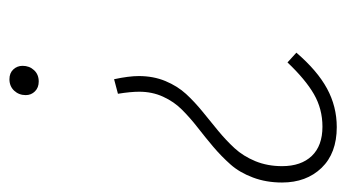

<svg xmlns="http://www.w3.org/2000/svg" viewBox="-186 -548 744 413"><g transform="rotate(90 186.5 -341.0)"><path d="M252.9 -692.9Q309.1 -692.9 340.6 -660.2Q372.1 -627.4 372.1 -575.2Q372.1 -541 361.3 -512.5Q350.6 -483.9 333.3 -464.4Q315.9 -444.8 295.2 -427.2Q274.4 -409.7 253.7 -393.6Q232.9 -377.4 215.6 -360.1Q198.2 -342.8 187.5 -319.3Q176.8 -295.9 176.8 -268.1Q176.8 -249.5 181.2 -222.2L149.9 -213.9Q143.1 -245.6 143.1 -267.1Q143.1 -298.3 153.8 -324.2Q164.6 -350.1 181.6 -368.7Q198.7 -387.2 219.5 -404.1Q240.2 -420.9 260.7 -437.7Q281.2 -454.6 298.3 -473.1Q315.4 -491.7 326.2 -517.8Q336.9 -543.9 336.9 -575.2Q336.9 -616.2 314.9 -639.2Q293 -662.1 252 -662.1Q213.9 -662.1 182.1 -643.8Q150.4 -625.5 113.8 -586.9L92.8 -606Q131.3 -650.9 169.9 -671.9Q208.5 -692.9 252.9 -692.9ZM149.9 11.2Q136.7 11.2 128.9 2.9Q121.1 -5.4 121.1 -17.1Q121.1 -31.7 130.4 -41.7Q139.6 -51.8 154.8 -51.8Q168 -51.8 176 -43.7Q184.1 -35.6 184.1 -23.9Q184.1 -9.3 174.6 1Q165 11.2 149.9 11.2Z"/></g></svg>

Font: Fira Sans Compressed UltraLight
Style: Italic
Weight: 200
Width: 3
Italic angle: -8°
Designer: Carrois Corporate & Edenspiekermann AG
Foundry: Carrois Corporate GbR & Edenspiekermann AG
Version: Version 4.203;PS 004.203;hotconv 1.0.88;makeotf.lib2.5.64775